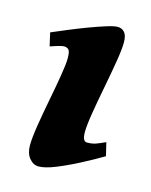

<svg xmlns="http://www.w3.org/2000/svg" viewBox="-77 -472 425 542"><g transform="rotate(15 136.0 -201.0)"><path d="M263.2 -59.1Q235.4 -42.5 201.2 -24.7Q167 -6.8 136.2 5.6Q105.5 18.1 86.4 18.1Q71.3 18.1 59.6 4.2Q47.9 -9.8 47.9 -33.7Q47.9 -53.7 53.7 -90.8Q59.6 -127.9 67.6 -169.4Q75.7 -210.9 81.5 -246.1Q87.4 -281.2 87.4 -297.9Q87.4 -318.4 82.3 -323.2Q77.1 -328.1 68.8 -328.1Q63.5 -328.1 51.3 -324.5Q39.1 -320.8 29.3 -317.4L20.5 -356Q39.6 -364.3 65.9 -375.2Q92.3 -386.2 119.6 -396.5Q147 -406.7 168.9 -413.6Q190.9 -420.4 200.7 -420.4Q213.4 -420.4 221.2 -411.6Q229 -402.8 229 -382.3Q229 -362.8 222.9 -325.7Q216.8 -288.6 208.5 -245.8Q200.2 -203.1 194.1 -166Q188 -128.9 188 -109.4Q188 -82.5 201.2 -82.5Q215.3 -82.5 225.6 -85.9Q235.8 -89.4 253.9 -97.7Z"/></g></svg>

Font: Dai Banna SIL
Style: Bold Italic
Weight: 700
Italic angle: -11°
Designer: Victor Gaultney
Foundry: SIL International
Version: Version 4.000